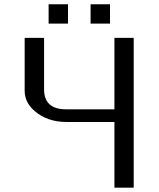

<svg xmlns="http://www.w3.org/2000/svg" viewBox="-20 -869 734 889"><path d="M94.2 -449.2V-693.8H184.1V-455.1Q184.1 -363.3 285.2 -362.8H509.8V-693.8H599.1V0H509.8V-304.2H288.1Q198.2 -304.2 139.2 -356Q94.2 -395 94.2 -449.2ZM205.1 -759.8V-849.1H294.9V-759.8ZM399.4 -759.8V-849.1H489.3V-759.8Z"/></svg>

Font: CMU Sans Serif
Style: Medium
Weight: 500
Version: Version 0.7.0